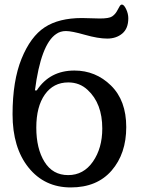

<svg xmlns="http://www.w3.org/2000/svg" viewBox="-20 -807 622 841"><path d="M339 -728 417 -726Q458 -726 471 -735Q484 -744 491.5 -757Q499 -770 503.5 -778.5Q508 -787 514 -787Q523 -787 532.5 -767Q542 -747 542 -727Q542 -682 515.5 -660Q489 -638 449.5 -638Q410 -638 352 -654.5Q294 -671 269 -671Q244 -671 226 -658Q159 -613 133 -411H141Q198 -498 306 -498Q399 -498 466 -432.5Q533 -367 533 -250.5Q533 -134 469 -60Q405 14 290 14Q175 14 105 -73Q35 -160 35 -306.5Q35 -453 74.5 -550Q114 -647 176 -687.5Q238 -728 339 -728ZM428 -244Q428 -354 364 -413Q329 -446 279 -446Q214 -446 176.5 -393Q139 -340 139 -248Q139 -156 175 -98Q211 -40 278.5 -40Q346 -40 387 -99Q428 -158 428 -244Z"/></svg>

Font: Gabriela
Style: Regular
Weight: 400
Designer: Eduardo Rodriguez Tunni
Foundry: Eduardo Rodriguez Tunni
Version: Version 1.003